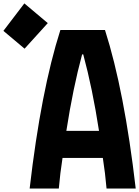

<svg xmlns="http://www.w3.org/2000/svg" viewBox="-103 -1090 805 1110"><path d="M173.2 -956.4 39.1 -808.6 -83.3 -911.5 37.8 -1070.3ZM469.4 -333.3Q431.6 -578.8 378.3 -775.4H371.7Q319 -580.7 280.6 -333.3ZM246.1 -916.7H503.9Q615.9 -566.4 681.6 0H513Q505.2 -89.8 491.5 -177.1H258.5Q244.8 -89.8 237 0H68.4Q134.1 -566.4 246.1 -916.7Z"/></svg>

Font: Monoid
Style: Bold
Weight: 700
Width: 4
Designer: Andreas Larsen (@larsenwork)
Version: Version 0.61